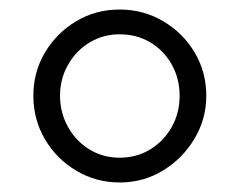

<svg xmlns="http://www.w3.org/2000/svg" viewBox="-20 -650 503 403"><path d="M50 -449Q50 -499 74.5 -540Q99 -581 140 -605.5Q181 -630 231 -630Q281 -630 322.5 -605.5Q364 -581 388.5 -540Q413 -499 413 -449Q413 -400 388 -358.5Q363 -317 322 -292Q281 -267 231 -267Q182 -267 140.5 -291.5Q99 -316 74.5 -357.5Q50 -399 50 -449ZM106 -449Q106 -414 122.5 -384Q139 -354 167.5 -336.5Q196 -319 231 -319Q267 -319 295.5 -336.5Q324 -354 340.5 -383.5Q357 -413 357 -449Q357 -485 340.5 -514.5Q324 -544 295.5 -561Q267 -578 231 -578Q196 -578 167.5 -560.5Q139 -543 122.5 -513.5Q106 -484 106 -449Z"/></svg>

Font: Tiro Bangla
Style: Regular
Weight: 400
Designer: Bangla: John Hudson & Fiona Ross. Latin: John Hudson.
Foundry: Tiro Typeworks Ltd.
Version: Version 1.60